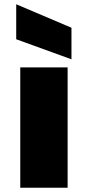

<svg xmlns="http://www.w3.org/2000/svg" viewBox="-20 -880 412 900"><path d="M297 -564V0H75V-564ZM315 -750V-602L56 -696V-860Z"/></svg>

Font: Poppins Black A&M
Style: Regular
Weight: 900
Designer: Ninad Kale (Devanagari), Jonny Pinhorn (Latin)
Foundry: Indian Type Foundry
Version: 4.004